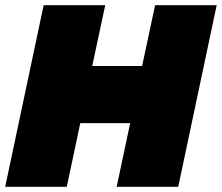

<svg xmlns="http://www.w3.org/2000/svg" viewBox="-39 -719 854 739"><path d="M129 -699H366L316 -465H508L558 -699H795L647 0H410L462 -245H270L218 0H-19Z"/></svg>

Font: Prompt Black
Style: Italic
Weight: 900
Italic angle: -12°
Designer: Katatrad Team
Foundry: CadsonDemak
Version: Version 1.001